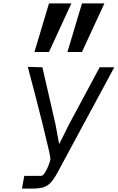

<svg xmlns="http://www.w3.org/2000/svg" viewBox="-20 -1103 688 1123"><path d="M122 -74.5H221Q231 -74.5 242.5 -92.5Q254 -110.5 263.2 -134Q272.5 -157.5 275 -171.5Q277 -184.5 230.8 -370.5Q184.5 -556.5 142.5 -712L228 -709.5L304.5 -376L325.5 -262.5H327.5L383.5 -375L563 -709.5H648.5L317 -95Q295 -54 276 -34.2Q257 -14.5 233.2 -7.2Q209.5 0 170 0H108.5ZM459.5 -1083H590.5L459.5 -799H374.5ZM266.5 -1083H397.5L266.5 -799H181.5Z"/></svg>

Font: JuliaMono
Style: Italic
Weight: 400
Italic angle: -9°
Monospace: yes
Designer: cormullion
Foundry: corm
Version: Version 0.057; ttfautohint (v1.8.4)